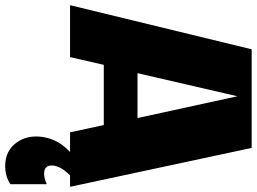

<svg xmlns="http://www.w3.org/2000/svg" viewBox="-145 -595 990 740"><g transform="rotate(90 350.0 -225.0)"><path d="M566 0H490L462 -130H230L200 0H0L170 -700H550L700 0H656Q615 41 618 75Q620 100 650 100Q658 100 668 97.5Q678 95 684 92L690 90V230Q660 250 620 250Q562 250 530.5 207.5Q499 165 508 105Q517 45 566 0ZM351 -645 262 -260H435Z"/></g></svg>

Font: Fivo Sans Modern Heavy
Style: Regular
Weight: 900
Designer: Alexander Slobzheninov
Foundry: Alexander Slobzheninov
Version: 1.0